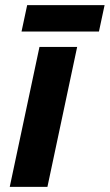

<svg xmlns="http://www.w3.org/2000/svg" viewBox="-20 -729 428 749"><path d="M18 0 134 -546H281L165 0ZM64 -606 86 -709H388L366 -606Z"/></svg>

Font: BC Sans
Style: Bold Italic
Weight: 700
Italic angle: -12°
Designer: Monotype Design Team
Province of B.C.
Foundry: Monotype Imaging Inc.
Version: Version 2.000;GOOG;noto-source:20170915:90ef993387c0